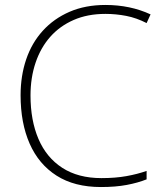

<svg xmlns="http://www.w3.org/2000/svg" viewBox="-20 -744 658 774"><path d="M405 -688Q333 -688 277 -663.5Q221 -639 182.5 -595.5Q144 -552 123.5 -491.5Q103 -431 103 -359Q103 -259 135 -184Q167 -109 231 -67.5Q295 -26 389 -26Q445 -26 489.5 -34Q534 -42 571 -55V-21Q536 -7 491 1.5Q446 10 387 10Q280 10 208 -36Q136 -82 99.5 -165Q63 -248 63 -360Q63 -438 85.5 -504.5Q108 -571 152.5 -620Q197 -669 260.5 -696.5Q324 -724 405 -724Q455 -724 500.5 -714.5Q546 -705 587 -686L571 -651Q530 -672 488.5 -680Q447 -688 405 -688Z"/></svg>

Font: Noto Sans Khmer ExtraLight
Style: Regular
Weight: 250
Version: Version 2.003